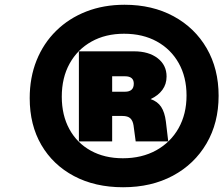

<svg xmlns="http://www.w3.org/2000/svg" viewBox="-20 -728 940 808"><path d="M900 -325Q900 -211 849 -124Q798 -37 707.5 11.5Q617 60 498 60Q380 60 291.5 13Q203 -34 154 -118Q105 -202 105 -315Q105 -402 134 -474Q163 -546 216.5 -598.5Q270 -651 343 -679.5Q416 -708 504 -708Q621 -708 710.5 -659.5Q800 -611 850 -524.5Q900 -438 900 -325ZM497 -62Q577 -62 637.5 -95.5Q698 -129 731.5 -188.5Q765 -248 765 -326Q765 -404 732 -462.5Q699 -521 640 -553.5Q581 -586 502 -586Q424 -586 365 -553Q306 -520 273 -460.5Q240 -401 240 -321Q240 -243 272 -184.5Q304 -126 362 -94Q420 -62 497 -62ZM495 -240H452V-133H312V-512H544Q606 -512 643.5 -483Q681 -454 681 -406Q681 -374 663.5 -350Q646 -326 614 -311Q643 -301 658 -278.5Q673 -256 678 -217L688 -133H551L542 -200Q539 -220 528.5 -230Q518 -240 495 -240ZM506 -407H452V-342H506Q543 -342 543 -376Q543 -407 506 -407Z"/></svg>

Font: Overused Grotesk Black
Style: Italic
Weight: 900
Italic angle: -10°
Version: Version 0.003